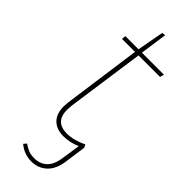

<svg xmlns="http://www.w3.org/2000/svg" viewBox="-281 -671 886 886"><g transform="rotate(45 162.0 -227.5)"><path d="M114 -118Q112 -98 112 -89Q112 -10 189 -10Q233 -10 285 -35L292 -20L277 87Q269 141 238.5 169Q208 197 164 197Q117 197 80 166L92 152Q108 164 124.5 170.5Q141 177 164 177Q199 177 223.5 155Q248 133 255 85L269 -8Q228 10 187 10Q141 10 115.5 -15.5Q90 -41 90 -89Q90 -97 92 -117L145 -499H60L62 -519H148L172 -650L189 -652L170 -519H314L308 -499H168Z"/></g></svg>

Font: FiraGO Thin
Style: Italic
Weight: 100
Italic angle: -8°
Designer: bBox Type GmbH
Foundry: bBox Type GmbH
Version: Version 1.001